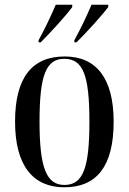

<svg xmlns="http://www.w3.org/2000/svg" viewBox="-20 -786 548 816"><path d="M144 -615V-606H153C194 -647 262 -721 287 -756V-766H217C198 -721 171 -664 144 -615ZM296 -615V-606H305C347 -647 414 -721 440 -756V-766H369C350 -721 323 -664 296 -615ZM253 10C391 10 463 -79 463 -269C463 -455 388 -546 255 -546C115 -546 44 -455 44 -269C44 -80 122 10 253 10ZM254 0C178 0 148 -71 148 -269C148 -467 176 -536 253 -536C333 -536 360 -467 360 -269C360 -72 333 0 254 0Z"/></svg>

Font: Noto Serif Display Condensed Medium
Style: Regular
Weight: 500
Width: 3
Designer: Monotype Design Team
Foundry: Monotype Imaging Inc.
Version: Version 2.009